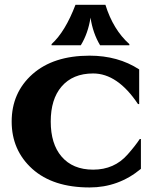

<svg xmlns="http://www.w3.org/2000/svg" viewBox="-20 -782 644 811"><path d="M358.4 9.8Q203.6 9.8 116.2 -68.8Q29.3 -147.5 29.3 -268.6Q29.3 -390.6 117.2 -468.8Q205.6 -546.9 358.4 -546.9Q478.5 -546.9 567.9 -488.8V-342.3H563Q476.6 -471.7 373.5 -471.7Q287.1 -471.7 239.7 -416Q194.3 -362.8 194.3 -268.6Q194.3 -174.3 239.7 -121.1Q287.1 -65.4 373.5 -65.4Q462.9 -65.4 519 -129.4Q552.2 -167 570.3 -194.8H575.2V-68.8Q480.5 9.8 358.4 9.8ZM298.8 -761.7H425.3Q458 -656.7 526.4 -595.7V-590.8H402.8Q372.1 -642.1 362.3 -707.5Q352.1 -641.1 321.3 -590.8H197.8V-595.7Q255.4 -647.9 298.8 -761.7Z"/></svg>

Font: Classica
Style: Bold
Weight: 700
Designer: Wojciech Kalinowski "wmk69" (wmk69@o2.pl)
Foundry: Wojciech Kalinowski "wmk69" (wmk69@o2.pl)
Version: Version 2.1.1; 2021-05-14